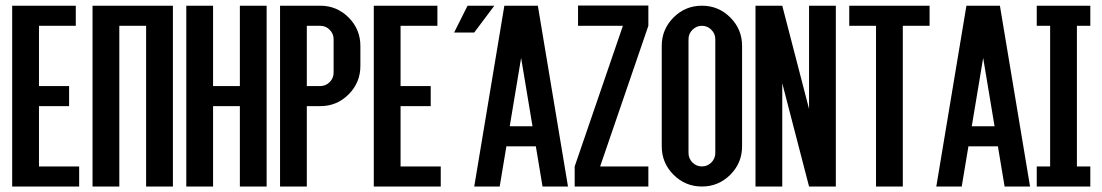

<svg xmlns="http://www.w3.org/2000/svg" viewBox="-20 -680 4019 700"><path d="M122.1 -73.2H268.6V0H24.4V-659.2H256.3V-585.9H122.1V-366.2H231.9V-293H122.1Z M415 -585.9V0H317.4V-659.2H610.4V0H512.7V-585.9Z M756.8 -293V0H659.2V-659.2H756.8V-366.2H854.5V-659.2H952.1V0H854.5V-293Z M1001 -659.2H1147.5Q1208 -659.2 1251 -616.2Q1293.9 -573.2 1293.9 -512.7V-439.5Q1293.9 -378.9 1251 -335.9Q1208 -293 1147.5 -293H1098.6V0H1001ZM1196.3 -537.1Q1196.3 -557.1 1181.9 -571.5Q1167.5 -585.9 1147.5 -585.9H1098.6V-366.2H1147.5Q1167.5 -366.2 1181.9 -380.6Q1196.3 -395 1196.3 -415Z M1440.4 -73.2H1586.9V0H1342.8V-659.2H1574.7V-585.9H1440.4V-366.2H1550.3V-293H1440.4Z M1684.6 -659.2H1782.2L1709 -561.5H1635.7ZM1879.9 -468.8 1838.4 -219.7H1921.4ZM1826.2 -146.5 1801.8 0H1709L1818.8 -659.2H1940.9L2050.8 0H1958L1933.6 -146.5Z M2075.2 -73.2 2251 -585.9H2087.4V-659.7H2343.8V-585.9L2168 -73.2H2343.8V0H2075.2Z M2539.1 -659.2Q2599.6 -659.2 2642.6 -616.2Q2685.5 -573.2 2685.5 -512.7V-146.5Q2685.5 -85.9 2642.6 -43Q2599.6 0 2539.1 0Q2478.5 0 2435.5 -43Q2392.6 -85.9 2392.6 -146.5V-512.7Q2392.6 -573.2 2435.5 -616.2Q2478.5 -659.2 2539.1 -659.2ZM2587.9 -537.1Q2587.9 -557.1 2573.5 -571.5Q2559.1 -585.9 2539.1 -585.9Q2519 -585.9 2504.6 -571.5Q2490.2 -557.1 2490.2 -537.1V-122.1Q2490.2 -102.1 2504.6 -87.6Q2519 -73.2 2539.1 -73.2Q2559.1 -73.2 2573.5 -87.6Q2587.9 -102.1 2587.9 -122.1Z M2929.7 -282.7V-659.2H3027.3V0H2929.7L2832 -376.5V0H2734.4V-659.2H2832Z M3369.1 -659.2V-585.9H3271.5V0H3173.8V-585.9H3076.2V-659.2Z M3564.5 -468.8 3522.9 -219.7H3606ZM3510.7 -146.5 3486.3 0H3393.6L3503.4 -659.2H3625.5L3735.4 0H3642.6L3618.2 -146.5Z M3906.2 -73.2H3955.1V0H3759.8V-73.2H3808.6V-585.9H3759.8V-659.2H3955.1V-585.9H3906.2Z"/></svg>

Font: Alegre Sans
Style: Regular
Weight: 400
Width: 3
Designer: GrandChaos9000
Version: Version 1.2.6 - August 1, 2014